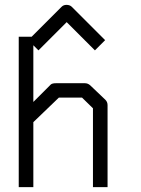

<svg xmlns="http://www.w3.org/2000/svg" viewBox="-20 -817 580 789"><path d="M57 -48V-666H110L233 -789Q241 -797 253 -797Q267 -797 275 -789L412 -652L391 -631L370 -610L254 -726L138 -610L117 -631V-398L189 -470Q195 -475 210 -475H329Q340.5 -475 350 -467L413 -407Q422 -398 422 -385V-48H362V-372L317 -416H222L117 -315V-48Z"/></svg>

Font: 3270 Nerd Font
Style: Regular
Weight: 400
Monospace: yes
Version: Version 3.0.1;Nerd Fonts 3.3.0